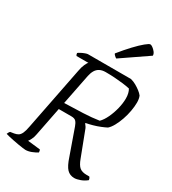

<svg xmlns="http://www.w3.org/2000/svg" viewBox="-230 -1067 1063 1184"><g transform="rotate(30 301.0 -474.5)"><path d="M142 0Q137 0 122.5 -2Q108 -4 89.5 -7Q71 -10 52 -14Q33 -18 17 -21.5Q1 -25 -7 -28Q-5 -33 -1.5 -39.5Q2 -46 6 -49L32 -53Q49 -56 60 -63Q71 -70 79 -87Q87 -104 93 -137L181 -584Q186 -613 195.5 -634Q205 -655 211 -659H126Q123 -663 121.5 -667.5Q120 -672 120 -677Q126 -682 138.5 -688.5Q151 -695 163.5 -699.5Q176 -704 182 -704H488Q508 -699 526.5 -688.5Q545 -678 560.5 -666Q576 -654 585 -642Q589 -633 591 -621Q593 -609 593 -597Q593 -569 587 -535.5Q581 -502 570 -470.5Q559 -439 545 -413.5Q531 -388 515 -374Q500 -366 476.5 -356.5Q453 -347 428 -340Q403 -333 381 -329L380 -326Q388 -316 392.5 -309Q397 -302 402 -287L465 -122Q479 -84 496.5 -69.5Q514 -55 548 -55H566Q571 -49 573 -43.5Q575 -38 575 -34Q556 -18 531.5 -9Q507 0 490 0Q458 0 437.5 -21.5Q417 -43 399 -98L335 -279Q328 -299 318 -310Q308 -321 285 -321H195L155 -118Q151 -95 142.5 -79Q134 -63 129 -57L218 -47Q220 -46 221.5 -39Q223 -32 223 -28Q206 -17 184 -8.5Q162 0 142 0ZM205 -370Q277 -372 337.5 -374.5Q398 -377 450 -385Q470 -405 486 -439Q502 -473 511.5 -511.5Q521 -550 521 -584Q521 -604 517 -620Q513 -636 506 -647Q484 -652 455.5 -655.5Q427 -659 395.5 -661Q364 -663 332 -663Q307 -663 290 -654Q273 -645 263 -628Q253 -611 248 -587ZM346 -768Q340 -771 332 -778.5Q324 -786 323 -791Q361 -838 394.5 -873.5Q428 -909 452.5 -929Q477 -949 485 -949Q492 -949 503 -941Q514 -933 523.5 -921Q533 -909 533 -896Z"/></g></svg>

Font: Texturina 12pt Thin
Style: Italic
Weight: 250
Italic angle: -11°
Designer: Guillermo Torres Carreño
Foundry: Omnibus-Type
Version: Version 1.002